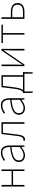

<svg xmlns="http://www.w3.org/2000/svg" viewBox="1798 -2378 769 4406"><g transform="rotate(-90 2183.0 -175.5)"><path d="M105 0V-527H141V-294H461V-527H497V0H461V-261H141V0Z M820 13Q779 13 744.5 -2Q710 -17 689 -48.5Q668 -80 668 -130Q668 -218 751 -263.5Q834 -309 1012 -329Q1014 -372 1004.5 -412.5Q995 -453 967 -480Q939 -507 884 -507Q828 -507 783 -485Q738 -463 712 -443L694 -472Q711 -484 739.5 -500Q768 -516 805.5 -528Q843 -540 886 -540Q948 -540 983.5 -512.5Q1019 -485 1033.5 -440Q1048 -395 1048 -341V0H1018L1013 -70H1010Q970 -37 921.5 -12Q873 13 820 13ZM823 -20Q870 -20 915 -42.5Q960 -65 1012 -109V-298Q898 -286 830.5 -263.5Q763 -241 734 -208.5Q705 -176 705 -131Q705 -70 740 -45Q775 -20 823 -20Z M1189 13Q1177 13 1169 11.5Q1161 10 1153 7L1162 -28Q1167 -27 1172 -25.5Q1177 -24 1184 -24Q1217 -24 1237.5 -58Q1258 -92 1266 -162Q1277 -254 1288 -345Q1299 -436 1310 -527H1581V0H1545V-494H1338Q1328 -409 1318.5 -325.5Q1309 -242 1298 -156Q1288 -69 1260.5 -28Q1233 13 1189 13Z M1904 13Q1863 13 1828.5 -2Q1794 -17 1773 -48.5Q1752 -80 1752 -130Q1752 -218 1835 -263.5Q1918 -309 2096 -329Q2098 -372 2088.5 -412.5Q2079 -453 2051 -480Q2023 -507 1968 -507Q1912 -507 1867 -485Q1822 -463 1796 -443L1778 -472Q1795 -484 1823.5 -500Q1852 -516 1889.5 -528Q1927 -540 1970 -540Q2032 -540 2067.5 -512.5Q2103 -485 2117.5 -440Q2132 -395 2132 -341V0H2102L2097 -70H2094Q2054 -37 2005.5 -12Q1957 13 1904 13ZM1907 -20Q1954 -20 1999 -42.5Q2044 -65 2096 -109V-298Q1982 -286 1914.5 -263.5Q1847 -241 1818 -208.5Q1789 -176 1789 -131Q1789 -70 1824 -45Q1859 -20 1907 -20Z M2286 0V189H2255L2251 -13V-33H2731V-13L2726 189H2695V0ZM2625 -12V-494H2413L2387 -272Q2378 -194 2366.5 -145.5Q2355 -97 2342.5 -70Q2330 -43 2318 -30.5Q2306 -18 2297 -11L2270 -33Q2287 -42 2301.5 -62.5Q2316 -83 2329.5 -132Q2343 -181 2354 -274L2385 -527H2660V-12Z M2868 0V-527H2904V-249Q2904 -206 2902.5 -154Q2901 -102 2899 -49H2904Q2921 -74 2942.5 -106.5Q2964 -139 2980 -164L3228 -527H3264V0H3228V-277Q3228 -321 3230 -373Q3232 -425 3234 -478H3229Q3213 -453 3191 -420.5Q3169 -388 3152 -363L2904 0Z M3591 0V-494H3398V-527H3820V-494H3626V0Z M3953 0V-527H3989V-311H4120Q4182 -311 4225.5 -293.5Q4269 -276 4292.5 -242Q4316 -208 4316 -157Q4316 -106 4292.5 -71Q4269 -36 4225.5 -18Q4182 0 4120 0ZM3989 -33H4109Q4195 -33 4236.5 -62.5Q4278 -92 4278 -157Q4278 -222 4236.5 -250.5Q4195 -279 4109 -279H3989Z"/></g></svg>

Font: Noto Sans KR Thin
Style: Regular
Weight: 100
Designer: Ryoko NISHIZUKA 西塚涼子 (kana, bopomofo & ideographs); Paul D. Hunt (Latin, Greek & Cyrillic); Sandoll Communications 산돌커뮤니
Foundry: Adobe
Version: Version 2.004-H2;hotconv 1.0.118;makeotfexe 2.5.65603